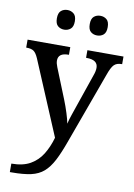

<svg xmlns="http://www.w3.org/2000/svg" viewBox="-104 -811 778 1116"><g transform="rotate(10 284.5 -253.0)"><path d="M35 190Q103 190 146.5 165Q190 140 216.5 97Q243 54 259 -2L75 -439Q62 -469 47.5 -479Q33 -489 6 -489H3V-536H255V-491H252Q192 -491 192 -446Q192 -430 201 -408L273 -229Q287 -194 299 -156Q311 -118 315 -95Q321 -121 331.5 -151Q342 -181 350 -205L417 -400Q426 -424 426 -444Q426 -491 359 -491H356V-536H569V-491H566Q537 -491 521.5 -475.5Q506 -460 490 -414L338 3Q312 76 288 122Q264 168 234 194Q204 220 159.5 230Q115 240 46 240H35ZM396 -630Q374 -630 358.5 -643Q343 -656 343 -688Q343 -720 358.5 -733Q374 -746 396 -746Q418 -746 433.5 -733Q449 -720 449 -688Q449 -656 433.5 -643Q418 -630 396 -630ZM202 -630Q180 -630 164.5 -643Q149 -656 149 -688Q149 -720 164.5 -733Q180 -746 202 -746Q223 -746 239 -733Q255 -720 255 -688Q255 -656 239 -643Q223 -630 202 -630Z"/></g></svg>

Font: Noto Serif Hentaigana Medium
Style: Regular
Weight: 500
Designer: Kazuhiro Yamada
Foundry: nipponia
Version: Version 1.000; ttfautohint (v1.8.4.7-5d5b)